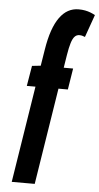

<svg xmlns="http://www.w3.org/2000/svg" viewBox="-61 -747 515 994"><g transform="rotate(5 196.5 -250.0)"><path d="M238.2 -291.8 158.7 210H39.2L118.7 -291.8H73.7L91.4 -397.3L136.4 -402.2L149.9 -486Q159.1 -544.1 173.7 -586.2Q188.3 -628.2 208.3 -655.8Q228.2 -683.3 252.7 -696.6Q277.2 -710 306.8 -710Q325.8 -710 340.8 -707Q355.7 -704.1 368.6 -699.1Q381.4 -694.1 393 -687.6L351.4 -570.5Q342.3 -574.2 336.2 -575.7Q330 -577.2 322 -577.2Q307.5 -577.2 297.6 -566.5Q287.6 -555.9 280.3 -532.2Q272.9 -508.5 266.6 -469.2L255.9 -402.2H304.7L287 -291.8Z"/></g></svg>

Font: Georama
Style: Italic
Weight: 400
Width: 2
Italic angle: -9°
Designer: Jean-Baptiste Levee
Foundry: Production Type
Version: Version 1.000